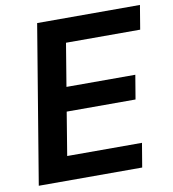

<svg xmlns="http://www.w3.org/2000/svg" viewBox="-82 -798 783 870"><g transform="rotate(-10 310.0 -363.5)"><path d="M26.3 0 147 -727.3H620L601.6 -616.8H260.3L227.6 -419.4H544.4L525.9 -308.9H209.2L176.5 -110.4H520.6L502.1 0Z"/></g></svg>

Font: Inter P Semi Bold
Style: Italic
Weight: 600
Italic angle: 9.39999°
Designer: Rasmus Andersson
Foundry: rsms
Version: Version 3.018;git-588b23468